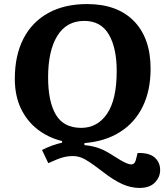

<svg xmlns="http://www.w3.org/2000/svg" viewBox="-20 -735 809 946"><path d="M53 -347Q53 -462 95.5 -544.5Q138 -627 218 -671Q298 -715 409 -715Q558 -715 640 -631Q722 -547 722 -396Q722 -289 683 -209.5Q644 -130 570.5 -84Q497 -38 396 -30V-20Q438 -16 470 -4Q502 8 541 34Q581 60 603 69Q625 78 635 73.5Q645 69 649 54L658 19Q714 17 741.5 40.5Q769 64 769 103Q769 138 743 164.5Q717 191 667 191Q625 191 582.5 172Q540 153 486 111Q448 82 423 65Q398 48 379 41Q360 34 338 34Q313 34 288 41Q263 48 218 69L187 4Q210 -8 236 -17.5Q262 -27 286 -32V-40Q217 -57 164.5 -98Q112 -139 82.5 -201.5Q53 -264 53 -347ZM217 -354Q217 -234 255.5 -169.5Q294 -105 380 -105Q460 -105 507.5 -174.5Q555 -244 555 -385Q555 -499 516 -565.5Q477 -632 395 -632Q308 -632 262.5 -558.5Q217 -485 217 -354Z"/></svg>

Font: Literata 12pt
Style: Bold Italic
Weight: 700
Italic angle: -2°
Designer: Latin by Veronika Burian and Jose Scaglione. Greek by Irene Vlachou. Cyrillic by Vera Evstafieva
Foundry: TypeTogether
Version: Version 3.002